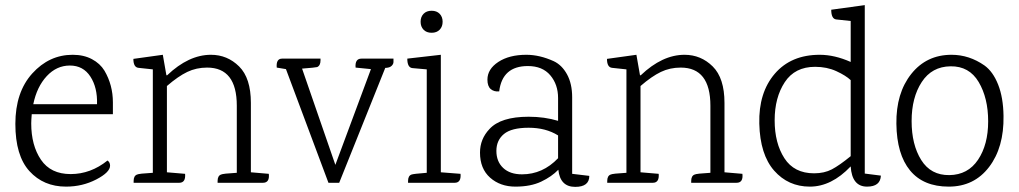

<svg xmlns="http://www.w3.org/2000/svg" viewBox="-20 -714 3980 750"><path d="M421 -268H104Q102 -244 102 -232Q102 -146 140 -90Q178 -34 256 -34Q334 -34 400 -87Q410 -80 410 -67Q410 -41 356 -13Q302 15 238 15Q150 15 95 -45.5Q40 -106 40 -230Q40 -354 106 -427Q172 -500 264 -500Q307 -500 339 -483Q371 -466 388 -438Q421 -382 421 -314ZM110 -307H359Q361 -372 333 -415Q305 -458 253 -458Q201 -458 162.5 -416.5Q124 -375 110 -307Z M1007 0H830V-7Q830 -27 843 -32Q850 -36 905 -39V-301Q905 -450 789 -450Q747 -450 711.5 -433Q676 -416 632 -378V-41L703 -35Q706 0 680 0H502V-7Q502 -27 515 -32Q522 -36 577 -39V-443L521 -449Q501 -451 501 -484L616 -500L630 -420H633Q717 -500 804 -500Q868 -500 914 -454.5Q960 -409 960 -312V-41L1030 -35Q1034 0 1007 0Z M1392 -485H1517Q1517 -485 1517 -472Q1517 -464 1510 -457Q1503 -450 1489 -449H1485L1305 0H1263L1097 -444L1061 -450Q1058 -485 1082 -485H1232V-478Q1232 -458 1219 -452Q1212 -450 1160 -446L1290 -70L1429 -444L1369 -450Q1366 -485 1392 -485Z M1756 0H1574V-7Q1574 -27 1587 -32Q1594 -35 1647 -39V-443L1591 -448Q1571 -450 1571 -485L1702 -500V-41L1779 -35Q1782 0 1756 0ZM1697.5 -598Q1686 -586 1666 -586Q1646 -586 1634.5 -598Q1623 -610 1623 -629Q1623 -648 1634.5 -660Q1646 -672 1666 -672Q1686 -672 1697.5 -660Q1709 -648 1709 -629Q1709 -610 1697.5 -598Z M2227 16Q2168 16 2161 -51Q2135 -24 2094 -4.5Q2053 15 1993.5 15Q1934 15 1894.5 -20Q1855 -55 1855 -118Q1855 -171 1892 -210Q1936 -258 2045 -258Q2107 -258 2160 -242V-331Q2160 -384 2129.5 -420Q2099 -456 2042 -456Q1942 -456 1930 -357Q1910 -355 1897 -366Q1884 -377 1884 -403Q1884 -444 1926.5 -472Q1969 -500 2036 -500Q2088 -500 2143 -475Q2175 -460 2195 -423.5Q2215 -387 2215 -334V-35L2282 -27Q2282 16 2227 16ZM2160 -185Q2112 -215 2045 -215Q1978 -215 1948.5 -190.5Q1919 -166 1919 -124.5Q1919 -83 1945.5 -58Q1972 -33 2019 -33Q2100 -33 2160 -96Z M2857 0H2680V-7Q2680 -27 2693 -32Q2700 -36 2755 -39V-301Q2755 -450 2639 -450Q2597 -450 2561.5 -433Q2526 -416 2482 -378V-41L2553 -35Q2556 0 2530 0H2352V-7Q2352 -27 2365 -32Q2372 -36 2427 -39V-443L2371 -449Q2351 -451 2351 -484L2466 -500L2480 -420H2483Q2567 -500 2654 -500Q2718 -500 2764 -454.5Q2810 -409 2810 -312V-41L2880 -35Q2884 0 2857 0Z M3367 15Q3308 15 3303 -64Q3228 15 3143.5 15Q3059 15 3004 -47.5Q2949 -110 2946 -231Q2943 -352 3006.5 -426Q3070 -500 3182 -500Q3240 -500 3303 -472V-632L3247 -638Q3227 -640 3227 -676L3358 -694V-36L3421 -28Q3419 15 3367 15ZM3164 -453Q3085 -453 3045.5 -393Q3006 -333 3006 -244Q3006 -155 3044 -96Q3082 -37 3160 -37Q3200 -37 3229.5 -52.5Q3259 -68 3303 -104V-401Q3284 -419 3247 -436Q3210 -453 3164 -453Z M3580.5 -393.5Q3541 -333 3541 -241Q3541 -149 3578.5 -89Q3616 -29 3688.5 -30Q3761 -31 3800.5 -90Q3840 -149 3840 -240Q3840 -331 3803 -393.5Q3766 -456 3693 -455Q3620 -454 3580.5 -393.5ZM3697 -500Q3766 -500 3826 -458Q3859 -434 3879 -383.5Q3899 -333 3900 -261Q3902 -138 3843.5 -61.5Q3785 15 3686 15Q3587 15 3535 -48Q3483 -111 3481.5 -230.5Q3480 -350 3539.5 -425Q3599 -500 3697 -500Z"/></svg>

Font: Karma Light
Style: Regular
Weight: 300
Designer: Joana Correia
Foundry: Indian Type Foundry
Version: Version 1.202;PS 1.0;hotconv 1.0.78;makeotf.lib2.5.61930; tt